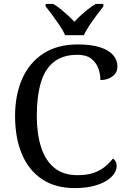

<svg xmlns="http://www.w3.org/2000/svg" viewBox="-20 -951 654 981"><path d="M361 10Q262 10 194 -36Q126 -82 91.5 -164.5Q57 -247 57 -358Q57 -466 93.5 -548.5Q130 -631 201.5 -677.5Q273 -724 378 -724Q446 -724 491 -709.5Q536 -695 558 -669.5Q580 -644 580 -612Q580 -580 555 -561Q530 -542 493 -542Q493 -573 482 -602.5Q471 -632 445.5 -651.5Q420 -671 376 -671Q301 -671 255 -634.5Q209 -598 188.5 -528Q168 -458 168 -358Q168 -269 189.5 -200.5Q211 -132 257 -94Q303 -56 376 -56Q425 -56 459 -68Q493 -80 516.5 -99.5Q540 -119 557 -141Q565 -136 570.5 -126.5Q576 -117 576 -102Q576 -83 563 -63.5Q550 -44 524 -27.5Q498 -11 457.5 -0.5Q417 10 361 10ZM313 -771Q303 -794 285 -820.5Q267 -847 248 -873Q229 -899 213 -918V-931H252Q271 -920 290 -904.5Q309 -889 327 -872.5Q345 -856 360 -840Q375 -856 393 -872.5Q411 -889 430.5 -904.5Q450 -920 469 -931H508V-918Q493 -899 473.5 -873Q454 -847 436.5 -820.5Q419 -794 408 -771Z"/></svg>

Font: Noto Rashi Hebrew
Style: Regular
Weight: 400
Version: Version 1.006